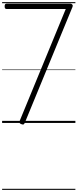

<svg xmlns="http://www.w3.org/2000/svg" viewBox="-20 -1163 733 1816"><path d="M181 11Q168 6 165 -0.5Q162 -7 166 -19L602 -1078H41Q33 -1078 28.5 -1083.5Q24 -1089 24 -1103Q24 -1116 28 -1122Q32 -1128 41 -1128H647Q657 -1128 664 -1119.5Q671 -1111 666 -1098L218 -10Q212 7 205 12.5Q198 18 181 11ZM0 623H693V633H0ZM0 -20H693V0H0ZM0 -505H693V-500H0ZM0 -1143H693V-1133H0Z"/></svg>

Font: Playwrite CL Guides
Style: Regular
Weight: 400
Designer: Veronika Burian, José Scaglione
Foundry: TypeTogether
Version: Version 1.003